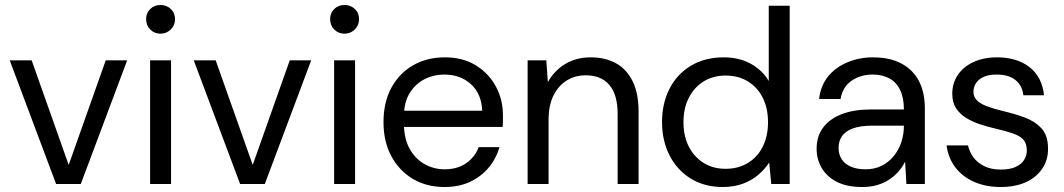

<svg xmlns="http://www.w3.org/2000/svg" viewBox="-20 -738 4267 770"><path d="M205 0 19 -496H107L255 -78H256L404 -496H490L304 0Z M582 0V-496H666V0ZM624 -603Q599 -603 582.5 -619.5Q566 -636 566 -662Q566 -686 582.5 -702Q599 -718 624 -718Q648 -718 665 -702Q682 -686 682 -661Q682 -637 665 -620Q648 -603 624 -603Z M943 0 757 -496H845L993 -78H994L1142 -496H1228L1042 0Z M1320 0V-496H1404V0ZM1362 -603Q1337 -603 1320.5 -619.5Q1304 -636 1304 -662Q1304 -686 1320.5 -702Q1337 -718 1362 -718Q1386 -718 1403 -702Q1420 -686 1420 -661Q1420 -637 1403 -620Q1386 -603 1362 -603Z M1762 12Q1691 12 1636 -20.5Q1581 -53 1549.5 -111.5Q1518 -170 1518 -248Q1518 -327 1549 -385Q1580 -443 1635.5 -475.5Q1691 -508 1764 -508Q1837 -508 1889 -475.5Q1941 -443 1969 -390.5Q1997 -338 1997 -276Q1997 -266 1997 -254.5Q1997 -243 1996 -229H1581V-294H1914Q1911 -362 1868.5 -400.5Q1826 -439 1762 -439Q1719 -439 1682 -420Q1645 -401 1622.5 -364Q1600 -327 1600 -271V-243Q1600 -182 1623 -141Q1646 -100 1683.5 -79.5Q1721 -59 1762 -59Q1814 -59 1849 -83Q1884 -107 1900 -148H1983Q1970 -102 1940 -66Q1910 -30 1865.5 -9Q1821 12 1762 12Z M2096 0V-496H2171L2177 -410H2178Q2203 -455 2247 -481.5Q2291 -508 2349 -508Q2407 -508 2450 -484.5Q2493 -461 2517 -412.5Q2541 -364 2541 -290V0H2457V-281Q2457 -358 2424 -397Q2391 -436 2329 -436Q2286 -436 2252.5 -415Q2219 -394 2199.5 -354.5Q2180 -315 2180 -257V0Z M2878 12Q2805 12 2750 -22Q2695 -56 2665 -115Q2635 -174 2635 -249Q2635 -323 2665 -382Q2695 -441 2751 -474.5Q2807 -508 2882 -508Q2945 -508 2991.5 -482Q3038 -456 3063 -413V-715H3147V0H3073L3065 -85H3064Q3046 -58 3020 -36Q2994 -14 2958.5 -1Q2923 12 2878 12ZM2890 -61Q2941 -61 2979.5 -84.5Q3018 -108 3039 -150Q3060 -192 3060 -248Q3060 -304 3039 -346Q3018 -388 2979.5 -411.5Q2941 -435 2890 -435Q2840 -435 2802 -411.5Q2764 -388 2742.5 -346Q2721 -304 2721 -248Q2721 -192 2742.5 -150Q2764 -108 2802 -84.5Q2840 -61 2890 -61Z M3438 12Q3376 12 3335.5 -9Q3295 -30 3275 -65Q3255 -100 3255 -141Q3255 -192 3281.5 -227Q3308 -262 3356.5 -280.5Q3405 -299 3471 -299H3605Q3605 -346 3590 -377Q3575 -408 3547 -423.5Q3519 -439 3480 -439Q3431 -439 3395 -414Q3359 -389 3351 -341H3265Q3271 -395 3301.5 -432Q3332 -469 3379.5 -488.5Q3427 -508 3480 -508Q3550 -508 3596.5 -482.5Q3643 -457 3666 -411.5Q3689 -366 3689 -305V0H3615L3610 -88H3609Q3598 -66 3581.5 -48Q3565 -30 3544 -16.5Q3523 -3 3496.5 4.5Q3470 12 3438 12ZM3451 -59Q3488 -59 3516.5 -73.5Q3545 -88 3565 -113Q3585 -138 3595 -169Q3605 -200 3605 -233V-234H3478Q3429 -234 3399 -222.5Q3369 -211 3356 -191Q3343 -171 3343 -145Q3343 -119 3355.5 -99.5Q3368 -80 3392.5 -69.5Q3417 -59 3451 -59Z M3993 12Q3934 12 3887 -8.5Q3840 -29 3811.5 -66.5Q3783 -104 3776 -155H3862Q3868 -129 3884 -107Q3900 -85 3927.5 -71.5Q3955 -58 3994 -58Q4030 -58 4053 -68.5Q4076 -79 4087 -96.5Q4098 -114 4098 -134Q4098 -163 4083.5 -178.5Q4069 -194 4040.5 -203.5Q4012 -213 3973 -222Q3943 -229 3912 -239Q3881 -249 3855.5 -264.5Q3830 -280 3814.5 -303.5Q3799 -327 3799 -362Q3799 -404 3821 -437Q3843 -470 3883.5 -489Q3924 -508 3979 -508Q4058 -508 4108.5 -469Q4159 -430 4167 -356H4084Q4080 -395 4052.5 -417Q4025 -439 3978 -439Q3932 -439 3908 -419.5Q3884 -400 3884 -369Q3884 -350 3897.5 -336Q3911 -322 3937.5 -312Q3964 -302 4001 -293Q4048 -282 4089 -267Q4130 -252 4156.5 -223.5Q4183 -195 4183 -143Q4184 -98 4160.5 -62.5Q4137 -27 4094.5 -7.5Q4052 12 3993 12Z"/></svg>

Font: DM Sans 28pt
Style: Regular
Weight: 400
Version: Version 4.004;gftools[0.9.30]